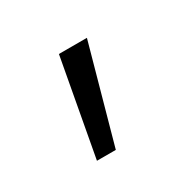

<svg xmlns="http://www.w3.org/2000/svg" viewBox="-58 -174 295 291"><g transform="rotate(-30 90.0 -28.5)"><path d="M40 56 71 -113H120L73 56Z"/></g></svg>

Font: Urbanist ExtraLight
Style: Regular
Weight: 200
Designer: Corey Hu
Foundry: Corey Hu
Version: Version 1.330; ttfautohint (v1.8.4.7-5d5b)